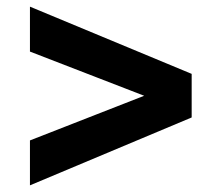

<svg xmlns="http://www.w3.org/2000/svg" viewBox="-20 -609 654 577"><path d="M556 -266 70 -454V-589L556 -387ZM556 -256 70 -52V-187L556 -377Z"/></svg>

Font: Intel One Mono Light
Style: Regular
Weight: 300
Monospace: yes
Designer: Fred Shallcrass
Foundry: Frere-Jones Type LLC
Version: Version 1.004